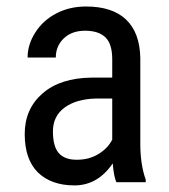

<svg xmlns="http://www.w3.org/2000/svg" viewBox="-20 -558 519 588"><path d="M215.8 -68.8Q252.9 -68.8 281.7 -86.4Q310.5 -104 323.7 -130.4V-256.3H274.9Q213.4 -254.9 177.7 -228.5Q142.1 -202.1 142.1 -155.8Q142.1 -109.4 160.2 -88.9Q178.7 -68.4 215.8 -68.8ZM95.7 -30.3Q55.7 -70.3 55.7 -147.5Q55.7 -224.6 110.4 -272Q165 -319.3 260.3 -320.3H323.7V-376.5Q323.7 -423.8 302.7 -443.8Q281.7 -463.9 240.7 -463.9Q199.7 -463.9 175.3 -440.4Q150.9 -417 150.9 -381.8H64.5Q64.5 -421.9 88.4 -459Q112.3 -496.1 152.8 -517.1Q193.4 -538.1 243.2 -538.1Q324.2 -538.1 366.2 -498Q408.2 -458 409.7 -380.4V-113.8Q410.2 -52.7 426.3 -7.8V0H336.4Q328.6 -17.1 325.2 -57.6Q279.3 9.8 208 9.8Q136.7 9.8 95.7 -30.3Z"/></svg>

Font: RobotoCondensed-Regular
Style: Regular
Weight: 400
Designer: Google
Version: Version 2.001201; 2014